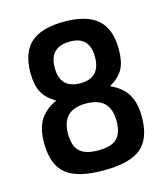

<svg xmlns="http://www.w3.org/2000/svg" viewBox="-96 -682 672 768"><g transform="rotate(-15 240.0 -298.0)"><path d="M128 -309Q80 -287 58.5 -251.5Q37 -216 37 -158Q37 -68 84 -29Q131 10 239 10Q348 10 395 -29Q442 -68 442 -158Q442 -216 420.5 -251.5Q399 -287 351 -309Q391 -332 407 -362Q423 -392 423 -443Q423 -527 378 -566.5Q333 -606 240 -606Q146 -606 101.5 -566.5Q57 -527 57 -442Q57 -392 73 -362Q89 -332 128 -309ZM242 -523Q283 -523 303 -501.5Q323 -480 323 -438Q323 -395 302.5 -373Q282 -351 240 -351Q198 -351 177 -372.5Q156 -394 156 -437Q156 -480 177.5 -501.5Q199 -523 242 -523ZM240 -267Q340 -267 340 -168Q340 -118 317 -95.5Q294 -73 240 -73Q186 -73 162.5 -95.5Q139 -118 139 -168Q139 -218 164 -242.5Q189 -267 240 -267Z"/></g></svg>

Font: Beiruti SemiBold
Style: Regular
Weight: 600
Designer: Arlette Boutros
Foundry: Boutros
Version: Version 1.41